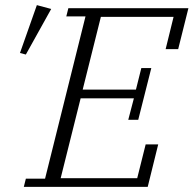

<svg xmlns="http://www.w3.org/2000/svg" viewBox="-20 -730 756 750"><path d="M81 -32H156L314 -666H239L247 -698H716L676 -538H627L658 -664H374L303 -380H511L532 -464H571L520 -262H481L503 -346H295L217 -34H516L549 -166H598L557 0H73ZM124 -710 180 -695 81 -517 58 -523Z"/></svg>

Font: IBM Plex Serif Light
Style: Italic
Weight: 300
Italic angle: -14°
Designer: Mike Abbink, Paul van der Laan, Pieter van Rosmalen
Foundry: Bold Monday
Version: Version 3.001